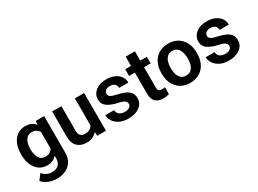

<svg xmlns="http://www.w3.org/2000/svg" viewBox="-40 -1389 3126 2328"><g transform="rotate(-30 1523.5 -225.0)"><path d="M37.1 -257.8V-268.1Q37.1 -348.6 62.7 -409.4Q88.4 -470.2 136 -504.2Q183.6 -538.1 249.5 -538.1Q296.9 -538.1 331.1 -521.7Q365.2 -505.4 388.7 -476.1L394 -528.3H511.2V-16.1Q511.2 55.7 480 105.7Q448.7 155.8 393.3 181.9Q337.9 208 264.2 208Q232.4 208 195.6 199.2Q158.7 190.4 124.8 171.6Q90.8 152.8 68.4 123L126.5 46.9Q179.2 109.4 257.8 109.4Q315.9 109.4 348.9 77.4Q381.8 45.4 381.8 -14.6V-47.9Q357.9 -20.5 325 -5.4Q292 9.8 248.5 9.8Q183.6 9.8 136 -25.1Q88.4 -60.1 62.7 -120.6Q37.1 -181.2 37.1 -257.8ZM166 -268.1V-257.8Q166 -212.4 178.2 -175Q190.4 -137.7 215.8 -115.5Q241.2 -93.3 280.8 -93.3Q318.4 -93.3 343 -108.4Q367.7 -123.5 381.8 -149.4V-379.9Q367.7 -405.8 343.3 -420.7Q318.8 -435.5 281.7 -435.5Q242.2 -435.5 216.6 -413.1Q190.9 -390.6 178.5 -352.8Q166 -314.9 166 -268.1Z M949.2 0 945.8 -54.7Q921.4 -24.4 884.8 -7.3Q848.1 9.8 798.8 9.8Q720.7 9.8 672.1 -36.1Q623.5 -82 623.5 -187V-528.3H752.4V-186Q752.4 -133.8 775.9 -113.5Q799.3 -93.3 833.5 -93.3Q876 -93.3 902.1 -108.9Q928.2 -124.5 941.4 -150.9V-528.3H1071.3V0Z M1475.6 -144.5Q1475.6 -168.9 1454.1 -186.8Q1432.6 -204.6 1363.3 -219.2Q1280.8 -236.8 1228 -273.2Q1175.3 -309.6 1175.3 -377Q1175.3 -420.4 1200.2 -457Q1225.1 -493.7 1271.7 -515.9Q1318.4 -538.1 1382.8 -538.1Q1450.2 -538.1 1498.5 -516.1Q1546.9 -494.1 1573 -456.1Q1599.1 -418 1599.1 -369.6H1470.2Q1470.2 -400.9 1448.7 -423.3Q1427.2 -445.8 1382.3 -445.8Q1342.3 -445.8 1321.3 -427.2Q1300.3 -408.7 1300.3 -382.8Q1300.3 -357.4 1322.3 -341.8Q1344.2 -326.2 1404.3 -313.5Q1462.9 -301.3 1507.3 -282.2Q1551.8 -263.2 1576.7 -231.7Q1601.6 -200.2 1601.6 -150.4Q1601.6 -104 1574.7 -67.6Q1547.9 -31.2 1498.8 -10.7Q1449.7 9.8 1383.3 9.8Q1310.5 9.8 1260.3 -16.4Q1210 -42.5 1184.1 -83Q1158.2 -123.5 1158.2 -166.5H1281.7Q1284.2 -120.6 1315.4 -101.6Q1346.7 -82.5 1385.7 -82.5Q1429.7 -82.5 1452.6 -100.1Q1475.6 -117.7 1475.6 -144.5Z M1949.2 -528.3V-435.5H1856.9V-152.3Q1856.9 -116.7 1871.3 -105.7Q1885.7 -94.7 1912.6 -94.7Q1925.3 -94.7 1936 -96.2Q1946.8 -97.7 1954.1 -99.1L1954.6 -2.4Q1938.5 2.9 1918.2 6.3Q1897.9 9.8 1872.6 9.8Q1807.1 9.8 1767.3 -24.9Q1727.5 -59.6 1727.5 -142.1V-435.5H1646.5V-528.3H1727.5V-658.2H1856.9V-528.3Z M2002.4 -258.8V-269Q2002.4 -346.2 2031.5 -407Q2060.5 -467.8 2116 -502.9Q2171.4 -538.1 2249.5 -538.1Q2328.6 -538.1 2384.3 -502.9Q2439.9 -467.8 2469 -407Q2498 -346.2 2498 -269V-258.8Q2498 -182.1 2469 -121.3Q2439.9 -60.5 2384.5 -25.4Q2329.1 9.8 2250.5 9.8Q2171.9 9.8 2116.2 -25.4Q2060.5 -60.5 2031.5 -121.3Q2002.4 -182.1 2002.4 -258.8ZM2131.3 -269V-258.8Q2131.3 -212.9 2143.6 -175Q2155.8 -137.2 2181.9 -114.5Q2208 -91.8 2250.5 -91.8Q2292.5 -91.8 2318.6 -114.5Q2344.7 -137.2 2356.9 -175Q2369.1 -212.9 2369.1 -258.8V-269Q2369.1 -314 2356.9 -352.1Q2344.7 -390.1 2318.4 -413.3Q2292 -436.5 2249.5 -436.5Q2208 -436.5 2181.9 -413.3Q2155.8 -390.1 2143.6 -352.1Q2131.3 -314 2131.3 -269Z M2881.8 -144.5Q2881.8 -168.9 2860.4 -186.8Q2838.9 -204.6 2769.5 -219.2Q2687 -236.8 2634.3 -273.2Q2581.5 -309.6 2581.5 -377Q2581.5 -420.4 2606.4 -457Q2631.3 -493.7 2678 -515.9Q2724.6 -538.1 2789.1 -538.1Q2856.4 -538.1 2904.8 -516.1Q2953.1 -494.1 2979.2 -456.1Q3005.4 -418 3005.4 -369.6H2876.5Q2876.5 -400.9 2855 -423.3Q2833.5 -445.8 2788.6 -445.8Q2748.5 -445.8 2727.5 -427.2Q2706.5 -408.7 2706.5 -382.8Q2706.5 -357.4 2728.5 -341.8Q2750.5 -326.2 2810.5 -313.5Q2869.1 -301.3 2913.6 -282.2Q2958 -263.2 2982.9 -231.7Q3007.8 -200.2 3007.8 -150.4Q3007.8 -104 2981 -67.6Q2954.1 -31.2 2905 -10.7Q2856 9.8 2789.6 9.8Q2716.8 9.8 2666.5 -16.4Q2616.2 -42.5 2590.3 -83Q2564.5 -123.5 2564.5 -166.5H2688Q2690.4 -120.6 2721.7 -101.6Q2752.9 -82.5 2792 -82.5Q2835.9 -82.5 2858.9 -100.1Q2881.8 -117.7 2881.8 -144.5Z"/></g></svg>

Font: Vazirmatn UI FD SemiBold
Style: Regular
Weight: 600
Designer: Saber Rastikerdar
Foundry: Saber Rastikerdar
Version: Version 33.003